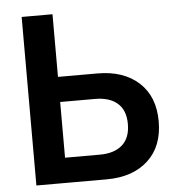

<svg xmlns="http://www.w3.org/2000/svg" viewBox="-51 -753 728 800"><g transform="rotate(-5 313.0 -352.5)"><path d="M162 0V-105H344Q404 -105 437.5 -134.5Q471 -164 471 -222Q471 -280 437.5 -309Q404 -338 344 -338H162V-443H363Q472 -443 536 -384.5Q600 -326 600 -222Q600 -117 536 -58.5Q472 0 363 0ZM69 0V-705H198V0Z"/></g></svg>

Font: TikTok Sans 24pt SemiBold
Style: Regular
Weight: 600
Version: Version 4.000